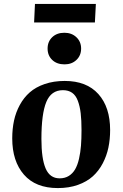

<svg xmlns="http://www.w3.org/2000/svg" viewBox="-20 -938 621 973"><path d="M152.8 -824.2 157.2 -918H465.8L460.9 -824.2ZM306.2 -772Q343.3 -772 367.2 -749.3Q391.1 -726.6 391.1 -691.9Q391.1 -656.7 367.4 -634.3Q343.8 -611.8 307.1 -611.8Q268.1 -611.8 244.6 -634.3Q221.2 -656.7 221.2 -691.9Q221.2 -727.1 244.6 -749.5Q268.1 -772 306.2 -772ZM272.9 15.1Q160.6 15.1 101.3 -53Q42 -121.1 42 -236.8Q42 -284.7 51 -326.7Q60.1 -368.7 80.3 -406Q100.6 -443.4 130.9 -470Q161.1 -496.6 206.5 -512.2Q252 -527.8 308.1 -527.8Q418.9 -527.8 478.5 -461.4Q538.1 -395 538.1 -278.8Q538.1 -231.9 529.3 -189.9Q520.5 -147.9 500.5 -109.9Q480.5 -71.8 450.2 -44.4Q419.9 -17.1 374.8 -1Q329.6 15.1 272.9 15.1ZM282.2 -34.2Q309.1 -34.2 328.9 -46.6Q348.6 -59.1 360.8 -80.1Q373 -101.1 380.4 -133.3Q387.7 -165.5 390.4 -200Q393.1 -234.4 393.1 -278.8Q393.1 -329.1 388.9 -364.3Q384.8 -399.4 374.5 -427Q364.3 -454.6 345.5 -467.8Q326.7 -481 298.8 -481Q239.3 -481 214.6 -421.1Q189.9 -361.3 189.9 -233.9Q189.9 -133.8 211.4 -84Q232.9 -34.2 282.2 -34.2Z"/></svg>

Font: Literata SemiBold
Style: Italic
Weight: 650
Italic angle: -2.39999°
Designer: Latin by Veronika Burian and Jose Scaglione. Greek by Irene Vlachou. Cyrillic by Vera Evstafieva
Foundry: TypeTogether
Version: Version 3.021